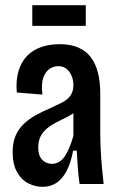

<svg xmlns="http://www.w3.org/2000/svg" viewBox="-20 -712 461 743"><path d="M145 11Q116 11 89.5 -2.5Q63 -16 46 -46Q29 -76 29 -123Q29 -160 40 -186Q51 -212 71 -231.5Q91 -251 118 -266Q145 -281 176 -294Q202 -306 221.5 -316Q241 -326 252.5 -342Q264 -358 264 -383Q264 -401 257.5 -417.5Q251 -434 238 -445Q225 -456 205 -456Q188 -456 172.5 -446Q157 -436 148 -412.5Q139 -389 144 -346L45 -354Q41 -401 51.5 -436.5Q62 -472 84 -495Q106 -518 138.5 -529.5Q171 -541 211 -541Q253 -541 283 -528Q313 -515 331.5 -490.5Q350 -466 359 -430.5Q368 -395 368 -348V-199Q368 -172 369.5 -136Q371 -100 374.5 -64Q378 -28 381 0H288Q283 -33 281 -65Q279 -97 277 -129H263Q254 -81 237.5 -50Q221 -19 198 -4Q175 11 145 11ZM181 -78Q196 -78 208.5 -85.5Q221 -93 231 -107.5Q241 -122 249 -142Q257 -162 264 -186V-298L295 -305Q287 -290 271 -278.5Q255 -267 236 -257.5Q217 -248 198 -238.5Q179 -229 163 -216Q147 -203 137.5 -185Q128 -167 128 -141Q128 -110 143 -94Q158 -78 181 -78ZM105 -612V-692H312V-612Z"/></svg>

Font: Bricolage Grotesque Condensed Medium
Style: Regular
Weight: 500
Width: 3
Designer: Mathieu Triay
Foundry: Atelier Triay
Version: Version 1.000;gftools[0.9.30]